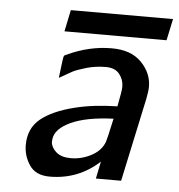

<svg xmlns="http://www.w3.org/2000/svg" viewBox="-48 -657 661 710"><g transform="rotate(5 283.0 -302.0)"><path d="M64 -101.1Q64 -163.1 107.4 -198.5Q150.9 -233.9 231.9 -253.9Q299.8 -271 389.2 -272.9Q401.4 -334 400.9 -347.2Q400.9 -373 384.5 -393.6Q368.2 -414.1 334 -414.1Q295.9 -414.1 261.5 -404.1Q227.1 -394 211.9 -386Q196.8 -377.9 164.1 -358.9Q172.9 -437 175.8 -441.9Q177.7 -443.8 185.1 -446.8Q266.1 -484.9 350.1 -484.9Q421.9 -484.9 460.4 -445.3Q499 -405.8 499 -355Q499 -339.8 493.2 -310.1L426.8 0H333L346.2 -64Q268.1 7.8 162.1 7.8Q110.4 7.8 87.2 -26.1Q64 -60.1 64 -101.1ZM159.2 -120.1Q161.1 -99.1 180.2 -83Q199.2 -66.9 233.9 -66.9Q273.9 -66.9 310.5 -86.4Q347.2 -106 358.9 -140.1Q361.8 -147.9 378.9 -226.1Q277.8 -222.2 221.4 -196Q165 -169.9 160.2 -131.8ZM169.9 -532.2 186.5 -612.3H565.9L548.8 -532.2Z"/></g></svg>

Font: CMU Bright
Style: SemiBoldOblique
Weight: 600
Italic angle: -12°
Version: Version 0.7.0